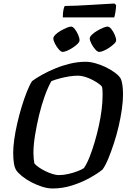

<svg xmlns="http://www.w3.org/2000/svg" viewBox="-20 -1071 728 1091"><path d="M279 0Q250 0 218 -10.5Q186 -21 156.5 -36.5Q127 -52 104.5 -70.5Q82 -89 72 -104Q63 -119 59 -143.5Q55 -168 55 -203Q55 -236 61 -279Q67 -322 78 -370Q89 -418 103 -464Q117 -510 132 -548Q147 -586 162 -610Q186 -628 220.5 -647Q255 -666 295 -682.5Q335 -699 379 -709.5Q423 -720 467 -720Q491 -720 520.5 -712Q550 -704 578.5 -690.5Q607 -677 630.5 -660Q654 -643 665 -626Q673 -609 676 -585.5Q679 -562 679 -534Q679 -497 672.5 -450.5Q666 -404 654.5 -354.5Q643 -305 627.5 -257.5Q612 -210 596 -171Q580 -132 563 -108Q535 -85 489 -59.5Q443 -34 389 -17Q335 0 279 0ZM314 -76Q340 -76 368.5 -82.5Q397 -89 421.5 -98.5Q446 -108 457 -116Q474 -141 489 -179Q504 -217 517.5 -262.5Q531 -308 541.5 -355.5Q552 -403 557.5 -448Q563 -493 563 -529Q563 -542 562.5 -554.5Q562 -567 560 -576Q557 -584 542.5 -594.5Q528 -605 507.5 -616Q487 -627 464.5 -634Q442 -641 424 -641Q399 -641 371.5 -636.5Q344 -632 318 -625Q292 -618 272 -610Q253 -577 234.5 -526Q216 -475 202 -416.5Q188 -358 179 -302Q170 -246 170 -202Q170 -185 171.5 -170.5Q173 -156 175 -144Q181 -134 198 -122Q215 -110 236 -99.5Q257 -89 278 -82.5Q299 -76 314 -76ZM544 -776Q534 -776 521.5 -790Q509 -804 499.5 -822.5Q490 -841 490 -853Q490 -862 502.5 -874Q515 -886 532 -896Q549 -906 565.5 -913Q582 -920 591 -920Q601 -920 612.5 -906Q624 -892 632 -873Q640 -854 640 -842Q640 -833 628.5 -822Q617 -811 601.5 -800.5Q586 -790 570 -783Q554 -776 544 -776ZM336 -776Q327 -776 314.5 -790Q302 -804 292.5 -822.5Q283 -841 283 -853Q283 -862 295 -874Q307 -886 324.5 -896Q342 -906 358.5 -913Q375 -920 384 -920Q394 -920 405 -906Q416 -892 424 -873.5Q432 -855 432 -842Q432 -833 421 -822Q410 -811 394 -800.5Q378 -790 362 -783Q346 -776 336 -776ZM337 -972Q337 -998 340.5 -1015Q344 -1032 348 -1037Q378 -1037 418.5 -1039Q459 -1041 501 -1043.5Q543 -1046 577.5 -1048Q612 -1050 630 -1051L640 -1042Q639 -1020 635.5 -1000Q632 -980 629 -972Z"/></svg>

Font: Texturina Medium 12pt SemiBold
Style: Italic
Weight: 600
Italic angle: -11°
Version: Version 1.002